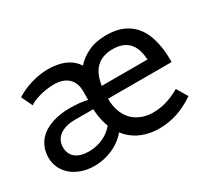

<svg xmlns="http://www.w3.org/2000/svg" viewBox="-102 -728 1075 952"><g transform="rotate(-30 435.5 -252.5)"><path d="M568.8 -442.9Q537.1 -442.9 513.4 -433.8Q489.7 -424.8 473.1 -408Q456.5 -391.1 446.5 -366.7Q436.5 -342.3 431.6 -312H693.8Q691.9 -340.3 684.8 -364.3Q677.7 -388.2 663.1 -405.8Q648.4 -423.3 625.5 -433.1Q602.5 -442.9 568.8 -442.9ZM426.8 -241.2Q426.8 -219.7 429.9 -201.9Q433.1 -184.1 439 -168Q457 -119.1 496.8 -94.5Q536.6 -69.8 586.9 -69.8Q626.5 -69.8 663.8 -80.8Q701.2 -91.8 742.2 -115.2L778.8 -53.2Q729 -19 678.7 -2.4Q628.4 14.2 574.2 14.2Q522.9 14.2 479.2 -2.9Q435.5 -20 404.1 -53.7Q372.6 -87.4 354.7 -137.7Q336.9 -188 336.9 -254.9Q336.9 -309.1 352.1 -357.2Q367.2 -405.3 397.2 -441.2Q427.2 -477.1 471.7 -498Q516.1 -519 575.2 -519Q632.3 -519 670.7 -501.7Q709 -484.4 733.2 -455.8Q757.3 -427.2 769.8 -390.6Q782.2 -354 787.1 -315.9Q789.6 -297.4 790.3 -278.3Q791 -259.3 791 -241.2ZM408.2 -97.2Q395.5 -71.8 374 -51.3Q352.5 -30.8 325.2 -16.1Q297.9 -1.5 266.6 6.3Q235.4 14.2 204.1 14.2Q163.1 14.2 130.1 2.4Q97.2 -9.3 73.7 -29.5Q50.3 -49.8 37.6 -76.7Q24.9 -103.5 24.9 -133.8Q24.9 -165.5 34.4 -189.9Q43.9 -214.4 59.8 -232.4Q75.7 -250.5 96.9 -262.7Q118.2 -274.9 141.4 -282.2Q164.6 -289.6 188.7 -292.7Q212.9 -295.9 234.9 -295.9Q299.3 -295.9 338.4 -285.6L338.9 -332Q339.4 -358.9 331.5 -378.7Q323.7 -398.4 309.3 -411.4Q294.9 -424.3 274.7 -430.7Q254.4 -437 230 -437Q207 -437 186 -433.8Q165 -430.7 146.7 -425.5Q128.4 -420.4 113 -413.8Q97.7 -407.2 86.9 -399.9L57.1 -462.9Q75.2 -474.6 96.7 -484.6Q118.2 -494.6 141.8 -501.7Q165.5 -508.8 190.2 -512.9Q214.8 -517.1 238.8 -517.1Q282.7 -517.1 317.9 -506.6Q353 -496.1 377.4 -474.1Q401.9 -452.1 415 -418.2Q428.2 -384.3 428.2 -336.9Q428.2 -309.1 428.2 -295.9Q428.2 -282.7 428 -276.6Q427.7 -270.5 427.5 -268.6Q427.2 -266.6 427 -260.5Q426.8 -254.4 426.8 -241.2Q426.8 -228 426.8 -200.2L346.7 -245.1L345.2 -232.9H231.9Q205.6 -232.9 183.8 -227.1Q162.1 -221.2 146.2 -210Q130.4 -198.7 121.6 -182.1Q112.8 -165.5 112.8 -144Q112.8 -123.5 120.1 -108.2Q127.4 -92.8 140.9 -82.5Q154.3 -72.3 172.9 -67.1Q191.4 -62 213.9 -62Q244.1 -62 270.3 -69.6Q296.4 -77.1 317.9 -90.8Q339.4 -104.5 355.7 -123.3Q372.1 -142.1 382.8 -164.1Z"/></g></svg>

Font: Twentytwelve Slab
Style: TwentytwelveSlab
Weight: 400
Designer: Domenico Catapano
Version: Version 1.00 2012